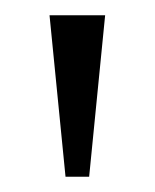

<svg xmlns="http://www.w3.org/2000/svg" viewBox="-20 -734 203 252"><path d="M66 -502 45 -714H118L97 -502Z"/></svg>

Font: Noto Serif Tamil Condensed Light
Style: Regular
Weight: 300
Width: 3
Designer: Indian Type Foundry, Tom Grace, and the Monotype Design Team
Foundry: Monotype Imaging Inc.
Version: Version 2.004; ttfautohint (v1.8.4.7-5d5b)